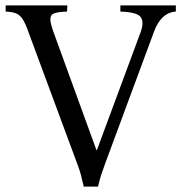

<svg xmlns="http://www.w3.org/2000/svg" viewBox="-20 -685 677 713"><path d="M291 8Q285 -18 280.5 -35.5Q276 -53 266 -79L86 -565Q74 -600 63 -615.5Q52 -631 38 -636Q24 -641 1 -642V-665H230L229 -642Q196 -641 181.5 -635.5Q167 -630 167 -614Q167 -598 179 -565L338 -128H340L502 -565Q516 -603 502.5 -621.5Q489 -640 427 -642V-665H633V-642Q577 -638 551 -565L371 -79Q361 -52 355.5 -35Q350 -18 344 8Z"/></svg>

Font: Bona Nova
Style: Regular
Weight: 400
Designer: Mateusz Machalski
Foundry: Capitalics
Version: Version 4.001; ttfautohint (v1.8.3)